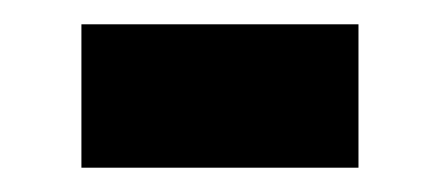

<svg xmlns="http://www.w3.org/2000/svg" viewBox="-20 -376 362 158"><path d="M47 -356H275V-238H47Z"/></svg>

Font: Noto Sans Gurmukhi Condensed
Style: Bold
Weight: 700
Width: 3
Designer: Jelle Bosma - Monotype Design Team
Foundry: Monotype Imaging Inc.
Version: Version 2.004; ttfautohint (v1.8.4.7-5d5b)